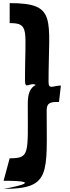

<svg xmlns="http://www.w3.org/2000/svg" viewBox="-20 -881 446 1230"><path d="M3 277C310 277 3 329 3 329C310 329 279 232 279 -175C279 -227 310 -228 358 -228L370 -333C322 -333 291 -304 291 -356C291 -763 349 -861 42 -861V-733C172 -733 140 -689 140 -366C140 -302 171 -357 209 -337C171 -317 158 -279 158 -216C158 107 172 133 42 133Z"/></svg>

Font: Chaingun
Style: Regular
Weight: 400
Version: Version 0.91